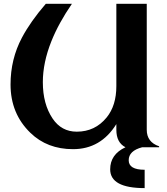

<svg xmlns="http://www.w3.org/2000/svg" viewBox="-20 -757 857 987"><path d="M797.9 0H710.9Q641.6 18.1 641.6 66.9Q641.6 115.7 723.6 115.7V210Q546.4 210 546.4 113.3Q546.4 36.6 625 0Q578.1 -23.9 578.1 -89.8V-119.1Q498 9.8 355.5 9.8Q222.7 9.8 136.2 -74.2Q34.2 -172.9 34.2 -322.8Q34.2 -453.1 92.8 -563.5Q137.2 -647 215.3 -737.3H349.6Q281.2 -637.7 244.1 -544.9Q200.2 -435.1 200.2 -334.5Q200.2 -222.2 250.5 -147.5Q295.9 -80.1 374.5 -80.1Q468.8 -80.1 528.3 -153.3Q578.1 -214.4 578.1 -314.5V-737.3H734.4V-89.8Q734.4 -26.4 797.9 -4.9Z"/></svg>

Font: Berenika
Style: Bold
Weight: 700
Designer: Wojciech Kalinowski "wmk69" (wmk69@o2.pl)
Foundry: Wojciech Kalinowski "wmk69" (wmk69@o2.pl)
Version: Version 3.1.0; 2021-05-14